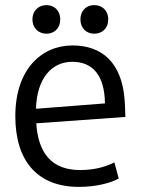

<svg xmlns="http://www.w3.org/2000/svg" viewBox="-20 -720 551 752"><path d="M404 -644C404 -678 381 -700 349 -700C318 -700 295 -678 295 -644C295 -610 318 -588 349 -588C381 -588 404 -610 404 -644ZM216 -644C216 -678 193 -700 162 -700C131 -700 107 -678 107 -644C107 -610 131 -588 162 -588C193 -588 216 -610 216 -644ZM391 -315 121 -294C124 -411 181 -478 263 -478C343 -478 390 -425 391 -315ZM471 -262C470 -303 469 -317 468 -330C457 -474 380 -542 264 -542C143 -542 40 -449 40 -265C40 -88 128 12 289 12C360 12 418 -5 445 -21L428 -84C402 -71 359 -54 294 -54C185 -54 130 -117 122 -237Z"/></svg>

Font: Repo
Style: Regular
Weight: 400
Designer: Stefan Peev
Foundry: Context Ltd
Version: Version 0.000